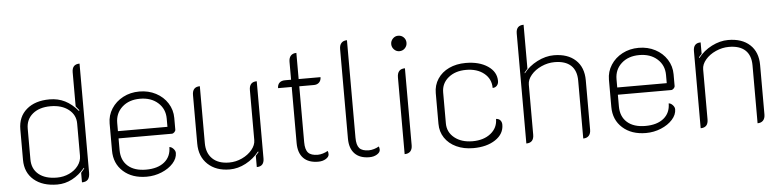

<svg xmlns="http://www.w3.org/2000/svg" viewBox="-44 -931 4726 1163"><g transform="rotate(-5 2319.0 -350.0)"><path d="M70 -158V-343Q70 -420 122 -464.5Q174 -509 262 -509Q313 -509 355 -488Q397 -467 434 -423L436 -428L416 -453V-660Q416 -709 462 -709V-46Q462 -18 450.5 -4.5Q439 9 414 9V-49Q419 -54 435 -74L433 -78Q398 -36 355 -13.5Q312 9 265 9Q175 9 122.5 -36Q70 -81 70 -158ZM416 -152V-349Q416 -401 374 -434Q332 -467 264 -467Q196 -467 155.5 -433.5Q115 -400 115 -344V-157Q115 -99 155 -66Q195 -33 266 -33Q306 -33 340.5 -49Q375 -65 395.5 -92.5Q416 -120 416 -152Z M612 -167V-332Q612 -381 638 -421.5Q664 -462 708.5 -485.5Q753 -509 808 -509Q863 -509 908 -485.5Q953 -462 979 -421Q1005 -380 1005 -331V-260Q1005 -252 997.5 -244.5Q990 -237 982 -237H658V-166Q658 -104 697.5 -69Q737 -34 808 -34Q879 -34 919.5 -67Q960 -100 960 -158Q973 -157 984.5 -144.5Q996 -132 996 -119Q996 -86 969.5 -56.5Q943 -27 899.5 -9Q856 9 808 9Q720 9 666 -39.5Q612 -88 612 -167ZM959 -281V-331Q959 -390 917 -427.5Q875 -465 808 -465Q741 -465 699.5 -427.5Q658 -390 658 -331V-281Z M1522 -40Q1522 9 1477 9V-60L1495 -80L1493 -85Q1459 -42 1411 -16.5Q1363 9 1313 9Q1230 9 1180 -38Q1130 -85 1130 -164V-459Q1130 -509 1176 -509V-163Q1176 -102 1212 -67.5Q1248 -33 1313 -33Q1354 -33 1391.5 -50.5Q1429 -68 1452.5 -96.5Q1476 -125 1476 -155V-459Q1476 -509 1522 -509Z M1730 -115V-456H1647Q1647 -477 1659 -488.5Q1671 -500 1693 -500H1730V-609Q1730 -633 1742 -646Q1754 -659 1776 -659V-500H1909Q1909 -480 1897 -468Q1885 -456 1865 -456H1776V-116Q1776 -71 1793.5 -52Q1811 -33 1852 -33Q1866 -33 1883 -38Q1900 -43 1913 -51Q1917 -44 1917 -31Q1917 -15 1897.5 -3Q1878 9 1851 9Q1792 9 1761 -23Q1730 -55 1730 -115Z M2042 -115V-659Q2042 -683 2054 -696Q2066 -709 2088 -709V-116Q2088 -71 2105 -52Q2122 -33 2163 -33Q2177 -33 2194 -38Q2211 -43 2224 -51Q2228 -43 2228 -31Q2228 -15 2208.5 -3Q2189 9 2162 9Q2104 9 2073 -23Q2042 -55 2042 -115Z M2353 -662Q2353 -681 2366.5 -695Q2380 -709 2399 -709Q2419 -709 2432.5 -695.5Q2446 -682 2446 -662Q2446 -643 2432.5 -629Q2419 -615 2399 -615Q2380 -615 2366.5 -629Q2353 -643 2353 -662ZM2376 -457Q2376 -509 2423 -509V-41Q2423 -17 2411 -4Q2399 9 2376 9Z M2596 -156V-343Q2596 -391 2621 -429Q2646 -467 2690.5 -488Q2735 -509 2792 -509Q2874 -509 2926 -474Q2978 -439 2978 -383Q2978 -366 2968 -355Q2958 -344 2942 -344Q2942 -399 2900 -433Q2858 -467 2791 -467Q2725 -467 2683 -432.5Q2641 -398 2641 -343V-155Q2641 -101 2683.5 -67Q2726 -33 2793 -33Q2861 -33 2903.5 -67Q2946 -101 2946 -155Q2962 -155 2971.5 -144.5Q2981 -134 2981 -117Q2981 -61 2928.5 -26Q2876 9 2794 9Q2736 9 2691 -12Q2646 -33 2621 -70.5Q2596 -108 2596 -156Z M3116 -660Q3116 -709 3162 -709V-442L3143 -420L3144 -415Q3176 -457 3227 -483Q3278 -509 3328 -509Q3412 -509 3460 -464.5Q3508 -420 3508 -341V-41Q3508 -17 3496 -4Q3484 9 3462 9V-343Q3462 -404 3428 -435.5Q3394 -467 3329 -467Q3288 -467 3249 -449.5Q3210 -432 3186 -403.5Q3162 -375 3162 -345V-41Q3162 9 3116 9Z M3648 -167V-332Q3648 -381 3674 -421.5Q3700 -462 3744.5 -485.5Q3789 -509 3844 -509Q3899 -509 3944 -485.5Q3989 -462 4015 -421Q4041 -380 4041 -331V-260Q4041 -252 4033.5 -244.5Q4026 -237 4018 -237H3694V-166Q3694 -104 3733.5 -69Q3773 -34 3844 -34Q3915 -34 3955.5 -67Q3996 -100 3996 -158Q4009 -157 4020.5 -144.5Q4032 -132 4032 -119Q4032 -86 4005.5 -56.5Q3979 -27 3935.5 -9Q3892 9 3844 9Q3756 9 3702 -39.5Q3648 -88 3648 -167ZM3995 -281V-331Q3995 -390 3953 -427.5Q3911 -465 3844 -465Q3777 -465 3735.5 -427.5Q3694 -390 3694 -331V-281Z M4176 -460Q4176 -509 4221 -509V-440L4203 -420L4205 -415Q4238 -458 4288 -483.5Q4338 -509 4388 -509Q4472 -509 4520 -464.5Q4568 -420 4568 -341V-41Q4568 -17 4556 -4Q4544 9 4522 9V-343Q4522 -404 4488 -435.5Q4454 -467 4389 -467Q4348 -467 4309 -449.5Q4270 -432 4246 -403.5Q4222 -375 4222 -345V-41Q4222 9 4176 9Z"/></g></svg>

Font: K2D Thin
Style: Regular
Weight: 100
Designer: Katatrad Aksorn Co.,Ltd.
Foundry: Cadson Demak Co.,Ltd.
Version: Version 1.000; ttfautohint (v1.6)